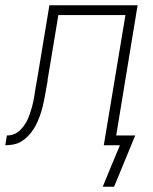

<svg xmlns="http://www.w3.org/2000/svg" viewBox="-59 -550 579 727"><path d="M373 157H330L353 101L395 0H334L416 -493H162L123 -258Q122 -254 121.5 -250Q121 -246 121 -242Q118 -227 115.5 -211.5Q113 -196 110 -181Q107 -166 103.5 -150.5Q100 -135 95 -120Q90 -105 83.5 -90Q77 -75 68 -61Q59 -47 47.5 -35Q36 -23 22 -14.5Q8 -6 -8 -3Q-24 0 -39 0L-33 -37Q-22 -37 -11.5 -40Q-1 -43 8 -49.5Q17 -56 24.5 -65Q32 -74 38 -83.5Q44 -93 48 -103Q52 -113 55.5 -123.5Q59 -134 62 -144.5Q65 -155 67 -165.5Q69 -176 71 -186.5Q73 -197 74 -207Q77 -221 79 -235.5Q81 -250 84 -264L128 -530H462L381 -37H453Z"/></svg>

Font: Iosevka Curly XLtObl
Style: Regular
Weight: 200
Italic angle: -9°
Monospace: yes
Designer: Belleve Invis
Foundry: Belleve Invis
Version: Version 11.1.0; ttfautohint (v1.8.3)